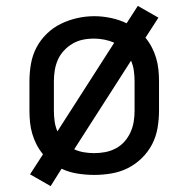

<svg xmlns="http://www.w3.org/2000/svg" viewBox="-20 -586 640 652"><path d="M152 46 82 6 126 -62Q113 -78 104 -95.5Q95 -113 89.5 -132Q84 -151 82 -170.5Q80 -190 80 -210V-310Q80 -339 85 -368.5Q90 -398 103.5 -424Q117 -450 138.5 -471Q160 -492 186.5 -505Q213 -518 242 -524.5Q271 -531 300 -531Q328 -531 356.5 -525Q385 -519 410 -507L448 -566L518 -526L474 -458Q487 -442 496 -424.5Q505 -407 510.5 -388Q516 -369 518 -349.5Q520 -330 520 -310V-210Q520 -181 515 -151.5Q510 -122 496.5 -96Q483 -70 461.5 -49Q440 -28 414 -15Q388 -2 358.5 3Q329 8 300 8Q272 8 243.5 3.5Q215 -1 189 -13ZM175 -140 368 -441Q352 -448 334 -451.5Q316 -455 298 -455Q279 -455 260.5 -451Q242 -447 226 -437.5Q210 -428 197 -414Q184 -400 176.5 -383Q169 -366 166 -347.5Q163 -329 163 -310V-210Q163 -192 165.5 -174Q168 -156 175 -140ZM300 -66Q319 -66 337.5 -69.5Q356 -73 373 -82Q390 -91 402.5 -105Q415 -119 423 -136.5Q431 -154 434 -172.5Q437 -191 437 -210V-310Q437 -328 434.5 -346Q432 -364 425 -380L232 -79Q247 -72 264.5 -69Q282 -66 300 -66Z"/></svg>

Font: Zed Mono Extended
Style: Regular
Weight: 400
Width: 7
Monospace: yes
Designer: Belleve Invis
Foundry: Belleve Invis
Version: Version 1.0.0; ttfautohint (v1.8.4)